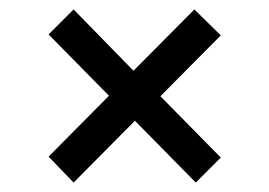

<svg xmlns="http://www.w3.org/2000/svg" viewBox="-20 -474 570 407"><path d="M136 -87 83 -142 211 -271 83 -401 136 -454 263 -324 392 -454 448 -399 320 -270 448 -140 395 -87 266 -218Z"/></svg>

Font: Faustina Medium
Style: Regular
Weight: 500
Designer: Alfonso Garcia
Foundry: http://www.omnibus-type.com
Version: Version 1.200